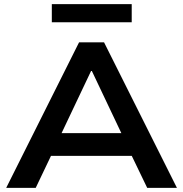

<svg xmlns="http://www.w3.org/2000/svg" viewBox="-20 -910 887 930"><path d="M10 0 363 -705H484L837 0H693L598 -197L660 -155H186L247 -197L153 0ZM421 -566 263 -233 232 -265H613L583 -233L425 -566ZM231 -802V-890H618V-802Z"/></svg>

Font: Nunito Sans 10pt SemiExpanded
Style: Bold
Weight: 700
Width: 6
Designer: Vernon Adams
Foundry: Vernon Adams
Version: Version 3.101;gftools[0.9.27]